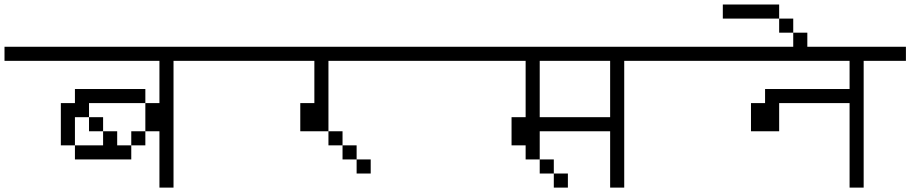

<svg xmlns="http://www.w3.org/2000/svg" viewBox="-20 -895 4040 852"><path d="M1000 -625H750V-62.5H687.5V-312.5H625V-437.5H687.5V-625H0V-687.5H1000ZM250 -437.5H312.5V-500H625V-437.5H375V-375H312.5V-250H250ZM312.5 -250H437.5V-312.5H500V-250H562.5V-187.5H312.5ZM375 -375H437.5V-312.5H375ZM562.5 -312.5H625V-250H562.5Z M2000 -625H1437.5V-312.5H1312.5V-437.5H1375V-625H1000V-687.5H2000ZM1437.5 -312.5H1500V-250H1437.5ZM1500 -250H1562.5V-187.5H1500ZM1562.5 -187.5H1625V-125H1562.5Z M3000 -625H2750V-62.5H2687.5V-312.5H2375V-187.5H2312.5V-250H2250V-375H2312.5V-625H2000V-687.5H3000ZM2375 -187.5H2437.5V-125H2375ZM2687.5 -375V-625H2375V-375ZM2437.5 -125H2500V-62.5H2437.5Z M4000 -625H3812.5V-62.5H3750V-437.5H3437.5V-312.5H3312.5V-437.5H3375V-500H3750V-625H3000V-687.5H4000Z M3437.5 -812.5H3187.5V-875H3437.5ZM3437.5 -812.5H3500V-750H3437.5ZM3500 -750H3562.5V-687.5H3500Z"/></svg>

Font: ChillBitmapSE 16px
Style: Regular
Weight: 400
Designer: Designed by Warren2060
Foundry: ChillType
Version: Version 1.000